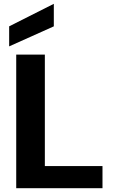

<svg xmlns="http://www.w3.org/2000/svg" viewBox="-20 -986 604 1006"><path d="M65 0V-700H215V-116H517V0ZM28 -743V-848L262 -966V-848Z"/></svg>

Font: DM Sans 24pt Black
Style: Regular
Weight: 900
Designer: Colophon Foundry, Jonny Pinhorn
Foundry: Colophon Foundry
Version: Version 4.004;gftools[0.9.30]